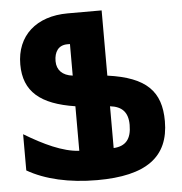

<svg xmlns="http://www.w3.org/2000/svg" viewBox="-52 -764 781 824"><g transform="rotate(-5 338.5 -352.0)"><path d="M334 10C546 10 645 -63 645 -217C645 -345 583 -410 416 -433V-714H270C134 -714 48 -637 48 -513C48 -396 119 -337 268 -314V-122C197 -126 117 -164 34 -214V-58C110 -14 213 10 334 10ZM268 -446C224 -451 200 -476 200 -514C200 -554 218 -582 257 -582H268ZM416 -121V-301C467 -295 493 -269 493 -214C493 -153 468 -124 416 -121Z"/></g></svg>

Font: Noto Sans Armenian ExtraCondensed ExtraBold
Style: Regular
Weight: 800
Width: 2
Designer: Monotype Design Team
Foundry: Monotype Imaging Inc.
Version: Version 2.008